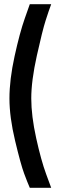

<svg xmlns="http://www.w3.org/2000/svg" viewBox="-20 -770 300 915"><path d="M122 -750H224Q213 -721 197.5 -672.5Q182 -624 155.5 -504.5Q129 -385 129 -301Q129 -218 152.5 -111.5Q176 -5 200 60L224 125H122Q111 100 95 57Q79 14 52 -99Q25 -212 25 -301Q25 -390 49.5 -502Q74 -614 98 -682Z"/></svg>

Font: TypoPRO Titillium Text
Style: 600 wt
Weight: 600
Designer: Accademia di Belle Arti di Urbino and others
Foundry: Accademia di Belle Arti di Urbino and others.
Version: Version 25.000